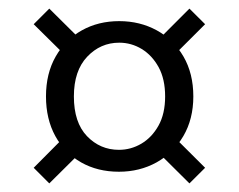

<svg xmlns="http://www.w3.org/2000/svg" viewBox="-20 -602 557 448"><path d="M257.5 -201.3Q207.7 -201.3 169.3 -223.1Q130.8 -245 109 -284.6Q87.3 -324.3 87.3 -377Q87.3 -430.5 109.9 -470.1Q132.5 -509.7 171 -531.2Q209.5 -552.7 258.2 -552.7Q306.4 -552.7 345.8 -531.2Q385.1 -509.7 408.1 -470.1Q431.1 -430.5 431.1 -377Q431.1 -324.3 407.9 -284.6Q384.6 -245 345.3 -223.1Q305.9 -201.3 257.5 -201.3ZM95 -174.1 58.6 -210.5 139.8 -292.2 177.1 -255.5ZM422 -174.1 343.8 -251.8 378.9 -289.9 458.6 -210.5ZM257.5 -252.4Q285.5 -252.4 309.9 -266.8Q334.3 -281.2 349.8 -308.8Q365.3 -336.5 365.3 -377Q365.3 -417.3 350.2 -445.1Q335 -472.8 310.8 -487.6Q286.5 -502.4 258.2 -502.4Q214.4 -502.4 183.4 -469.6Q152.4 -436.8 152.4 -377Q152.4 -316.2 183 -284.3Q213.7 -252.4 257.5 -252.4ZM139.8 -465.3 58.6 -545.5 95 -581.9 175.6 -502ZM375.2 -462.3 341.5 -501.3 422 -581.9 458.6 -545.5Z"/></svg>

Font: Envelope Sans Variable
Style: Regular
Weight: 500
Designer: Andreas Rasmussen / Norman Anderson
Foundry: mail.de GmbH
Version: Version 1.150